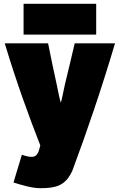

<svg xmlns="http://www.w3.org/2000/svg" viewBox="-20 -775 631 1010"><path d="M192 -10C184 17 181 50 146 50C134 50 121 48 95 39L51 185C84 195 144 215 193 215C282 215 327 197 361 122C439 -88 512 -301 585 -547H373C357 -479 340 -406 322 -333C312 -289 305 -249 300 -235C294 -251 287 -289 278 -332C262 -403 248 -473 233 -547H5C67 -341 131 -166 192 -10ZM104 -593H486V-755H104Z"/></svg>

Font: Repo ExtraBlack
Style: Regular
Weight: 400
Designer: Stefan Peev
Foundry: Context Ltd
Version: Version 001.502